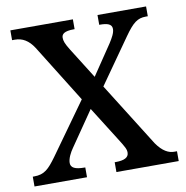

<svg xmlns="http://www.w3.org/2000/svg" viewBox="-80 -791 840 868"><g transform="rotate(-10 340.0 -357.0)"><path d="M9 0H250V-45H247C203 -45 184 -55 184 -77C184 -98 198 -124 210 -141L320 -301L417 -147C445 -103 450 -93 450 -78C450 -56 430 -45 390 -45H385V0H671V-45H658C633 -45 606 -58 578 -98L394 -391L539 -597C578 -652 599 -669 638 -669H647V-714H424V-669H427C458 -669 482 -664 482 -640C482 -622 470 -601 456 -579L363 -441L275 -581C255 -613 251 -626 251 -640C251 -656 262 -669 308 -669H311V-714H24V-669H37C71 -669 99 -653 123 -616L288 -351L119 -115C83 -66 63 -45 15 -45H9Z"/></g></svg>

Font: Noto Serif Thai Medium
Style: Regular
Weight: 500
Designer: Monotype Design Team
Foundry: Monotype Imaging Inc.
Version: Version 1.901;PS 001.901;hotconv 1.0.88;makeotf.lib2.5.64775